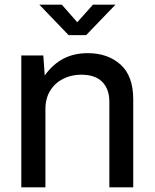

<svg xmlns="http://www.w3.org/2000/svg" viewBox="-20 -800 660 820"><path d="M71 0V-563H165L171 -478Q207 -527 252 -550Q297 -573 355 -573Q440 -573 494.5 -524.5Q549 -476 549 -376V0H447V-366Q447 -419 417 -450Q387 -481 326 -481Q285 -481 250 -463.5Q215 -446 194.5 -413Q174 -380 174 -334V0ZM273 -650 148 -780H244L310 -705L377 -780H473L348 -650Z"/></svg>

Font: BDO Grotesk
Style: Regular
Weight: 400
Designer: Deni Anggara
Foundry: Lokal Container
Version: Version 2.000